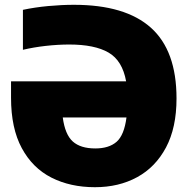

<svg xmlns="http://www.w3.org/2000/svg" viewBox="-20 -770 786 800"><path d="M375.5 10Q273 10 194.2 -30Q115.5 -70 70.8 -152.8Q26 -235.5 26 -362.5V-431H505.5Q490 -517.5 432.2 -551Q374.5 -584.5 268.5 -584.5Q222 -584.5 170.8 -578.8Q119.5 -573 75.5 -562.5V-729Q124.5 -739.5 181 -744.8Q237.5 -750 288 -750Q502 -750 608.8 -654.5Q715.5 -559 715.5 -360Q715.5 -238 671.8 -155.8Q628 -73.5 551.5 -31.8Q475 10 375.5 10ZM377 -151.5Q434 -151.5 465.8 -179.2Q497.5 -207 507 -280.5H241.5Q251 -209.5 283.2 -180.5Q315.5 -151.5 377 -151.5Z"/></svg>

Font: Encode Sans SmCnd Black
Style: Regular
Weight: 900
Width: 4
Designer: Multiple Designers
Foundry: Impallari Type
Version: Version 3.002; ttfautohint (v1.8.3) -l 8 -r 50 -G 200 -x 14 